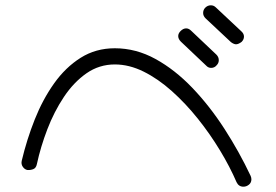

<svg xmlns="http://www.w3.org/2000/svg" viewBox="-20 -691 1040 724"><path d="M851 -532 755 -622Q746 -631 746 -642Q746 -654 754 -662Q763 -671 775 -671Q786 -671 794 -663L890 -573Q900 -564 900 -553Q900 -542 891 -533Q879 -524 870 -524Q862 -524 851 -532ZM757 -444 662 -534Q652 -544 652 -555Q652 -565 661 -574Q671 -584 682 -584Q692 -584 701 -575L796 -485Q805 -476 805 -464Q805 -453 797 -445Q789 -435 776 -435Q765 -435 757 -444ZM898 13Q880 13 872 -4Q847 -62 809.5 -124Q772 -186 726 -243.5Q680 -301 628 -347.5Q576 -394 521.5 -421Q467 -448 413 -448Q354 -448 306 -414.5Q258 -381 221 -325.5Q184 -270 158.5 -203.5Q133 -137 119 -72Q116 -57 105 -53Q94 -49 83 -50Q73 -52 66 -62Q59 -72 62 -85Q81 -165 111 -240.5Q141 -316 184 -376.5Q227 -437 284 -473Q341 -509 413 -509Q493 -509 566.5 -468.5Q640 -428 705.5 -359.5Q771 -291 826.5 -205Q882 -119 925 -28Q928 -21 928 -15Q928 -2 918.5 5.5Q909 13 898 13Z"/></svg>

Font: Hachi Maru Pop
Style: Regular
Weight: 400
Designer: Nontynet
Foundry: Nontynet
Version: Version 1.300